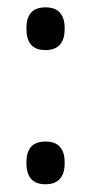

<svg xmlns="http://www.w3.org/2000/svg" viewBox="-20 -478 240 508"><path d="M100.5 9.5Q74.5 9.5 62.2 -4.8Q50 -19 50 -45V-50Q50 -75.5 62.2 -89.5Q74.5 -103.5 100.5 -103.5Q126 -103.5 138.5 -89.5Q151 -75.5 151 -50V-45Q151 -19 138.5 -4.8Q126 9.5 100.5 9.5ZM100.5 -345.5Q74.5 -345.5 62.2 -359.8Q50 -374 50 -400V-405Q50 -430.5 62.2 -444.5Q74.5 -458.5 100.5 -458.5Q126 -458.5 138.5 -444.5Q151 -430.5 151 -405V-400Q151 -374 138.5 -359.8Q126 -345.5 100.5 -345.5Z"/></svg>

Font: Anek Telugu Medium
Style: Regular
Weight: 400
Version: Version 1.003